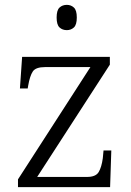

<svg xmlns="http://www.w3.org/2000/svg" viewBox="-20 -770 541 790"><path d="M54 0V-32L352 -494H166Q127 -494 115 -476Q103 -458 96 -418L94 -406H62L71 -536H432V-504L133 -42H338Q374 -42 386 -62Q398 -82 403 -119L406 -151H438L433 0ZM255 -646Q237 -646 225 -657Q213 -668 213 -698Q213 -728 225 -739Q237 -750 255 -750Q272 -750 284 -739Q296 -728 296 -698Q296 -668 284 -657Q272 -646 255 -646Z"/></svg>

Font: Noto Serif Armenian Light
Style: Regular
Weight: 300
Version: Version 2.007